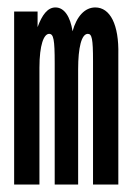

<svg xmlns="http://www.w3.org/2000/svg" viewBox="-20 -496 353 516"><path d="M18 0H86V-314C86 -376 98 -405 112 -405C124 -405 127 -390 127 -326V0H190V-310C190 -368 199 -405 216 -405C227 -405 230 -392 230 -332V0H298V-349C300 -430 276 -476 236 -476C208 -476 186 -452 175 -412C169 -451 153 -476 129 -476C108 -476 93 -456 81 -423V-465H18Z"/></svg>

Font: Inconsolata ExtraCondensed
Style: Bold
Weight: 700
Width: 2
Monospace: yes
Designer: Raph Levien, Cyreal, Brenton Simpson
Foundry: Raph Levien, Cyreal, Google
Version: Version 3.100